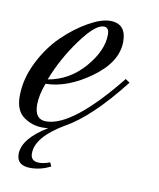

<svg xmlns="http://www.w3.org/2000/svg" viewBox="-135 -401 477 577"><g transform="rotate(10 103.5 -112.5)"><path d="M57 111Q27 126 -4 126Q-46 126 -46 91Q-46 44 28 -1Q21 0 10 0Q-21 0 -47 -18.5Q-73 -37 -73 -81Q-73 -133 -47.5 -184.5Q-22 -236 14.5 -271.5Q51 -307 90 -329Q129 -351 156 -351Q205 -351 205 -296Q205 -234 134.5 -183Q64 -132 -3 -131Q-17 -94 -17 -65Q-17 -20 18 -20Q98 -20 232 -187L245 -178Q152 -59 76 -17Q-7 32 -7 82Q-7 106 19 106Q34 106 52 99ZM140 -331Q114 -331 70.5 -271.5Q27 -212 1 -145Q66 -156 111 -208Q156 -260 156 -309Q156 -331 140 -331Z"/></g></svg>

Font: Dynalight
Style: Regular
Weight: 400
Designer: Astigmatic (AOETI)
Foundry: Astigmatic (AOETI)
Version: Version 1.000